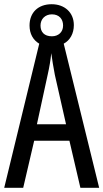

<svg xmlns="http://www.w3.org/2000/svg" viewBox="-20 -890 490 910"><path d="M361 0H450L282 -683C312 -699 330 -731 330 -771C330 -831 286 -870 225 -870C160 -870 120 -830 120 -769C120 -730 137 -700 166 -683L0 0H90L142 -223H309ZM226 -718C190 -718 172 -738 172 -769C172 -800 194 -822 226 -822C260 -822 279 -800 279 -769C279 -738 257 -718 226 -718ZM240 -535 293 -301H155L206 -536C214 -571 220 -607 223 -638C227 -607 233 -572 240 -535Z"/></svg>

Font: Noto Sans Lao Looped ExtraCondensed
Style: Regular
Weight: 400
Width: 2
Designer: Mark Frömberg, Ben Mitchell
Foundry: The Fontpad Ltd
Version: Version 1.003